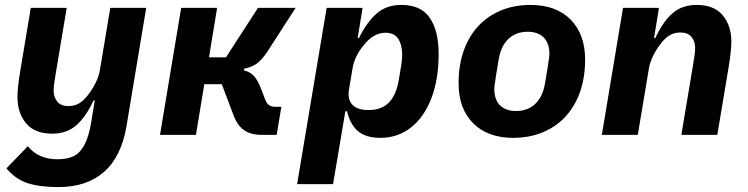

<svg xmlns="http://www.w3.org/2000/svg" viewBox="-20 -548 3040 780"><path d="M6 136 93 46Q136 99 213 99Q253 99 279 86.5Q305 74 323 40.5Q341 7 351 -54L365 -140H360Q329 -73 290 -39Q251 -5 192 -5Q121 -5 86 -47Q51 -89 51 -154Q51 -192 62 -258L105 -516H251L205 -241L204 -234Q198 -202 198 -178Q198 -154 212.5 -135.5Q227 -117 258 -117Q283 -117 302 -128.5Q321 -140 339 -164Q378 -216 386 -264L428 -516H574L494 -36Q473 88 403 150Q333 212 217 212Q141 212 92 196Q43 180 6 136Z M716 -516H862L829 -315H898L1028 -516H1181L1066 -338Q1044 -305 1023.5 -290Q1003 -275 972 -269L971 -262Q996 -256 1011.5 -239.5Q1027 -223 1041 -186L1058 -142Q1068 -114 1098 -114H1123L1104 0H1045Q1000 0 972.5 -18.5Q945 -37 929 -79L881 -206H810L776 0H630Z M1307 -516H1453L1433 -393H1438Q1471 -459 1510.5 -493.5Q1550 -528 1611 -528Q1690 -528 1726 -475.5Q1762 -423 1762 -328Q1762 -226 1732.5 -149Q1703 -72 1649.5 -30Q1596 12 1525 12Q1466 12 1434 -15.5Q1402 -43 1390 -96H1383L1333 200H1187ZM1600 -223 1610 -283Q1614 -307 1614 -328Q1613 -368 1597 -391.5Q1581 -415 1546 -415Q1498 -415 1459 -366Q1420 -320 1412 -269L1398 -186Q1391 -145 1411 -123Q1431 -101 1478 -101Q1531 -101 1560.5 -132Q1590 -163 1600 -223Z M1843 -210Q1843 -307 1879.5 -379Q1916 -451 1982.5 -489.5Q2049 -528 2135 -528Q2239 -528 2298 -468.5Q2357 -409 2357 -306Q2357 -209 2320.5 -137Q2284 -65 2217.5 -26.5Q2151 12 2065 12Q1961 12 1902 -47.5Q1843 -107 1843 -210ZM2194 -209 2207 -287V-290Q2212 -318 2212 -328Q2212 -373 2188.5 -396Q2165 -419 2124 -419Q2076 -419 2045.5 -390Q2015 -361 2006 -307L1993 -229V-226Q1988 -199 1988 -188Q1988 -143 2011.5 -120Q2035 -97 2076 -97Q2124 -97 2154.5 -126Q2185 -155 2194 -209Z M2425 0 2511 -516H2657L2637 -393H2642Q2673 -460 2712 -494Q2751 -528 2810 -528Q2881 -528 2916 -486Q2951 -444 2951 -379Q2951 -341 2940 -275L2894 0H2748L2797 -293L2798 -301Q2804 -331 2804 -355Q2804 -379 2789.5 -397.5Q2775 -416 2744 -416Q2719 -416 2700 -404.5Q2681 -393 2663 -369Q2624 -317 2616 -269L2571 0Z"/></svg>

Font: iA Writer Mono V
Style: Regular
Weight: 400
Italic angle: -9.5°
Designer: Mike Abbink, Paul van der Laan, Pieter van Rosmalen
Foundry: Bold Monday
Version: Version 2.000